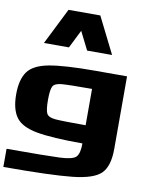

<svg xmlns="http://www.w3.org/2000/svg" viewBox="-114 -1088 1073 1301"><g transform="rotate(10 422.0 -437.5)"><path d="M500 -250V-500Q341.8 -500 293 -496.1Q244.1 -492.2 231.4 -468.8Q218.8 -445.3 218.8 -375Q218.8 -304.7 231.4 -281.2Q244.1 -257.8 293 -253.9Q341.8 -250 500 -250ZM0 0Q281.2 0 367.2 -3.9Q453.1 -7.8 476.6 -31.2Q500 -54.7 500 -125Q289.1 -125 183.6 -144.5Q78.1 -164.1 39.1 -218.8Q0 -273.4 0 -375Q0 -476.6 39.1 -531.2Q78.1 -585.9 183.6 -605.5Q289.1 -625 500 -625H718.8V-125Q718.8 -7.8 668.9 43Q619.1 93.8 473.6 109.4Q328.1 125 0 125ZM421.9 -750 359.4 -875 296.9 -750H125L250 -1000H468.8L593.8 -750Z"/></g></svg>

Font: CraftyPE
Style: Regular
Weight: 400
Designer: Erek Butcher
Foundry: Haunted Coop
Version: Version 0.018;April 4, 2024;FontCreator 15.0.0.2962 64-bit